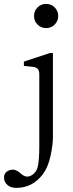

<svg xmlns="http://www.w3.org/2000/svg" viewBox="-67 -710 366 962"><path d="M-46.9 179.7Q-46.9 161.1 -33.9 150.6Q-21 140.1 -1 140.1Q16.1 140.1 38.6 160.6Q55.2 174.8 68.8 174.8Q85.9 174.8 101.3 161.1Q116.7 147.5 122.1 126Q129.9 94.7 129.9 20.5V-339.4Q129.9 -371.6 98.6 -375L52.7 -379.9V-401.4L182.6 -444.3H198.2V-24.4Q198.2 15.6 186 72Q173.8 128.4 147.9 162.6Q96.2 231.4 14.2 231.4Q-13.7 231.4 -30.3 216.3Q-46.9 201.2 -46.9 179.7ZM121.1 -586.9Q103.5 -604.5 103.5 -629.9Q103.5 -655.3 121.1 -672.9Q138.7 -690.4 164.1 -690.4Q189.5 -690.4 207 -672.9Q224.6 -655.3 224.6 -629.9Q224.6 -604.5 207 -586.9Q189.5 -569.3 164.1 -569.3Q138.7 -569.3 121.1 -586.9Z"/></svg>

Font: Theano Old Style
Style: Regular
Weight: 400
Designer: Alexey Kryukov
Version: Version 2.00